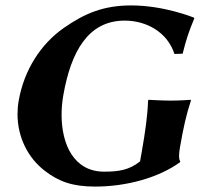

<svg xmlns="http://www.w3.org/2000/svg" viewBox="-20 -678 793 708"><path d="M502.5 -117 496.5 -83C456.9 -51 417.8 -45 363.8 -45C252.4 -45 207.1 -145.6 207.1 -254.5C207.1 -278.6 209.3 -303.1 213.5 -327C241.9 -488 305 -602 440 -602C518.1 -602 596.8 -561 623.3 -479L653.5 -480C666.1 -531 675.9 -560.7 696.4 -610L695 -613C695 -613 585.9 -658 463.9 -658C363.9 -658 294 -630 215.3 -575C130.2 -515.5 68.9 -420 49 -307C46 -290.2 44.6 -273.5 44.6 -257.1C44.6 -173.5 81.9 -96.7 145.3 -48C198 -7.6 248.8 10 331.1 10C447.6 10 566.5 -23.4 644 -80L644.5 -83C641.9 -87.1 640.3 -93.1 640.3 -103C640.3 -111.3 641.4 -122.2 644 -137C657.2 -212 666.7 -254 684 -307L683.5 -310C683.5 -310 645 -307 610 -307C576 -307 528.5 -310 528.5 -310L526 -307C524 -250 515.7 -192 502.5 -117Z"/></svg>

Font: Linux Biolinum O 
Style: Bold Italic
Weight: 700
Designer: Philipp H. Poll
Foundry: Philipp H. Poll
Version: Version 1.3.2